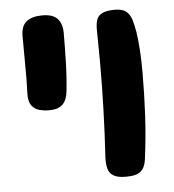

<svg xmlns="http://www.w3.org/2000/svg" viewBox="-48 -648 647 712"><g transform="rotate(-5 275.5 -292.5)"><path d="M477.7 -513.1Q482.2 -485.3 484.8 -445.5Q487.3 -405.7 487.3 -363.6Q487.3 -283 483.1 -201.9Q478.9 -120.9 467.9 -38.3Q464.1 -9.2 448 4.8Q431.9 18.8 392.6 18.8Q361.6 18.8 346.2 9.3Q330.8 -0.2 326.3 -17.3Q321.8 -34.4 322.6 -57.8Q328.2 -146.7 330.9 -234.4Q333.7 -322.2 333.7 -408Q333.7 -439.2 333.1 -475.2Q332.4 -511.2 332.4 -535.3Q332.4 -558.1 338.1 -572.7Q343.7 -587.2 359.6 -594.4Q375.4 -601.7 405.9 -601.7Q433 -601.7 446.9 -590.5Q460.9 -579.3 467.1 -559.3Q473.3 -539.3 477.7 -513.1ZM55.8 -534Q55.8 -572.1 76.6 -588.3Q97.4 -604.4 135.6 -604.4Q174.9 -604.4 191.9 -585.5Q209 -566.6 209 -532Q209 -485.2 207.5 -426.4Q206 -367.6 200.2 -315Q196.9 -283.8 180.7 -267.7Q164.4 -251.6 131.1 -251.6Q110.6 -251.6 92.9 -256.6Q75.2 -261.7 64.8 -276.5Q54.3 -291.3 55.1 -319.8Q57.1 -371.6 56.4 -428.3Q55.8 -485 55.8 -534Z"/></g></svg>

Font: Playpen Sans Hebrew
Style: Regular
Weight: 400
Designer: Tom Grace, Laura Meseguer, Veronika Burian, José Scaglione
Foundry: TypeTogether
Version: Version 2.000